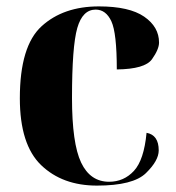

<svg xmlns="http://www.w3.org/2000/svg" viewBox="-20 -570 549 600"><path d="M283 10Q396 10 436 -29Q476 -68 476 -100Q476 -148 438 -155Q430 -70 398.5 -36Q367 -2 321 -2Q262 -2 233.5 -62Q205 -122 205 -264Q205 -425 221.5 -482.5Q238 -540 279 -540Q311 -540 328 -503.5Q345 -467 345 -353Q433 -354 455 -385Q477 -416 477 -437Q477 -486 430.5 -518Q384 -550 289 -550Q178 -550 110 -488Q42 -426 42 -263Q42 -118 108.5 -54Q175 10 283 10Z"/></svg>

Font: Noto Serif Display SemiCondensed Extra
Style: Regular
Weight: 800
Width: 4
Designer: Monotype Design Team
Foundry: Monotype Imaging Inc.
Version: Version 1.900